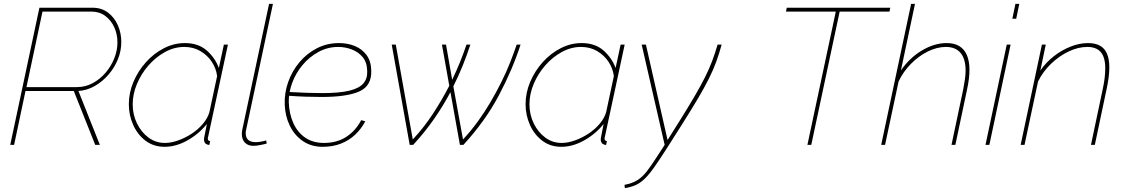

<svg xmlns="http://www.w3.org/2000/svg" viewBox="-20 -750 5827 994"><path d="M33 0 184 -710H459Q506 -710 539.5 -684.5Q573 -659 590.5 -618.5Q608 -578 608 -533Q608 -487 590.5 -443.5Q573 -400 542 -364Q511 -328 471 -305Q431 -282 386 -279L497 0H473L362 -279H112L53 0ZM378 -299Q422 -299 460 -319.5Q498 -340 527 -374Q556 -408 572 -449Q588 -490 588 -530Q588 -573 571.5 -609Q555 -645 525 -667.5Q495 -690 454 -690H200L117 -299Z M832 10Q775 10 733.5 -21.5Q692 -53 669.5 -103.5Q647 -154 647 -210Q647 -270 671 -326.5Q695 -383 736 -428.5Q777 -474 829 -500.5Q881 -527 937 -527Q1007 -527 1050.5 -488.5Q1094 -450 1113 -398L1139 -519H1160L1058 -44Q1057 -42 1056.5 -38.5Q1056 -35 1056 -32Q1056 -20 1068 -20L1064 0Q1062 0 1059.5 0Q1057 0 1055 -1Q1045 -4 1040.5 -11Q1036 -18 1036 -29Q1036 -32 1037 -37Q1038 -42 1041 -57.5Q1044 -73 1051 -108Q1009 -56 950 -23Q891 10 832 10ZM834 -10Q866 -10 902.5 -23Q939 -36 972.5 -58Q1006 -80 1030.5 -109Q1055 -138 1064 -169L1104 -356Q1099 -396 1076.5 -430Q1054 -464 1017.5 -485.5Q981 -507 934 -507Q882 -507 834 -480.5Q786 -454 748.5 -411Q711 -368 689 -315.5Q667 -263 667 -210Q667 -157 689 -111.5Q711 -66 748.5 -38Q786 -10 834 -10Z M1292 5Q1264 5 1248 -11.5Q1232 -28 1232 -56Q1232 -61 1232.5 -66Q1233 -71 1234 -77L1373 -730H1393L1254 -77Q1253 -73 1252.5 -69Q1252 -65 1252 -61Q1252 -14 1304 -14Q1315 -14 1330 -16.5Q1345 -19 1358 -23L1361 -7Q1348 -3 1327 1Q1306 5 1292 5Z M1650 10Q1591 10 1547.5 -20Q1504 -50 1480 -100Q1456 -150 1454 -210Q1452 -269 1472 -325.5Q1492 -382 1530 -427.5Q1568 -473 1620.5 -500Q1673 -527 1735 -527Q1780 -527 1817.5 -511.5Q1855 -496 1878 -464.5Q1901 -433 1902 -385Q1905 -306 1841 -277Q1777 -248 1645 -248Q1604 -248 1560.5 -249.5Q1517 -251 1463 -255L1471 -274Q1527 -271 1568.5 -269.5Q1610 -268 1648 -268Q1737 -268 1788.5 -280.5Q1840 -293 1861.5 -318.5Q1883 -344 1881 -383Q1880 -428 1857 -455Q1834 -482 1800 -494.5Q1766 -507 1731 -507Q1676 -507 1628.5 -481Q1581 -455 1546 -413Q1511 -371 1492.5 -320.5Q1474 -270 1475 -221Q1477 -161 1498.5 -113Q1520 -65 1560 -37.5Q1600 -10 1657 -10Q1725 -10 1773.5 -42Q1822 -74 1850 -128L1871 -122Q1850 -82 1818.5 -52.5Q1787 -23 1745 -6.5Q1703 10 1650 10Z M2008 -519H2029L2117 -28Q2175 -90 2222 -162Q2269 -234 2306 -306L2268 -519H2289L2321 -337Q2344 -385 2362.5 -431Q2381 -477 2395 -519H2415Q2398 -466 2376 -411.5Q2354 -357 2327 -303L2377 -28Q2418 -72 2454 -121.5Q2490 -171 2520 -222.5Q2550 -274 2575.5 -325Q2601 -376 2620.5 -425.5Q2640 -475 2655 -519H2675Q2633 -389 2562.5 -256Q2492 -123 2379 0H2361L2312 -273Q2275 -203 2227 -134Q2179 -65 2119 0H2101Z M2886 10Q2829 10 2787.5 -21.5Q2746 -53 2723.5 -103.5Q2701 -154 2701 -210Q2701 -270 2725 -326.5Q2749 -383 2790 -428.5Q2831 -474 2883 -500.5Q2935 -527 2991 -527Q3061 -527 3104.5 -488.5Q3148 -450 3167 -398L3193 -519H3214L3112 -44Q3111 -42 3110.5 -38.5Q3110 -35 3110 -32Q3110 -20 3122 -20L3118 0Q3116 0 3113.5 0Q3111 0 3109 -1Q3099 -4 3094.5 -11Q3090 -18 3090 -29Q3090 -32 3091 -37Q3092 -42 3095 -57.5Q3098 -73 3105 -108Q3063 -56 3004 -23Q2945 10 2886 10ZM2888 -10Q2920 -10 2956.5 -23Q2993 -36 3026.5 -58Q3060 -80 3084.5 -109Q3109 -138 3118 -169L3158 -356Q3153 -396 3130.5 -430Q3108 -464 3071.5 -485.5Q3035 -507 2988 -507Q2936 -507 2888 -480.5Q2840 -454 2802.5 -411Q2765 -368 2743 -315.5Q2721 -263 2721 -210Q2721 -157 2743 -111.5Q2765 -66 2802.5 -38Q2840 -10 2888 -10Z M3213 207Q3254 199 3279.5 183Q3305 167 3327.5 138.5Q3350 110 3380 63L3421 0L3302 -519H3324L3436 -25L3494 -117Q3541 -192 3573.5 -247.5Q3606 -303 3628.5 -347.5Q3651 -392 3666.5 -433Q3682 -474 3695 -519H3716Q3703 -471 3687.5 -429Q3672 -387 3649.5 -342Q3627 -297 3593 -239.5Q3559 -182 3509 -103L3427 26Q3391 82 3365 118.5Q3339 155 3316.5 176.5Q3294 198 3270 208.5Q3246 219 3215 224Z M4307 -690H4049L4053 -710H4589L4585 -690H4327L4180 0H4160Z M4697 -730H4717L4644 -385Q4688 -450 4752.5 -488.5Q4817 -527 4881 -527Q4920 -527 4946 -511.5Q4972 -496 4985.5 -465Q4999 -434 4999 -388Q4999 -367 4996 -342Q4993 -317 4987 -289L4926 0H4906L4967 -289Q4972 -316 4975.5 -340Q4979 -364 4979 -384Q4979 -445 4953 -476Q4927 -507 4877 -507Q4831 -507 4783.5 -483.5Q4736 -460 4696 -419.5Q4656 -379 4632 -328L4562 0H4542Z M5192 -519H5212L5102 0H5082ZM5237 -730H5257L5241 -653H5221Z M5374 -519H5394L5366 -385Q5395 -427 5436 -459Q5477 -491 5523 -509Q5569 -527 5613 -527Q5650 -527 5674.5 -513.5Q5699 -500 5711 -472Q5723 -444 5723 -401Q5723 -377 5719.5 -349Q5716 -321 5709 -289L5648 0H5628L5689 -289Q5696 -321 5699 -347.5Q5702 -374 5702 -396Q5702 -453 5679 -480Q5656 -507 5609 -507Q5562 -507 5512.5 -483.5Q5463 -460 5421 -419.5Q5379 -379 5354 -328L5284 0H5264Z"/></svg>

Font: Raleway Thin
Style: Italic
Weight: 100
Italic angle: -12°
Designer: Matt McInerney, Pablo Impallari, Rodrigo Fuenzalida
Foundry: Matt McInerney, Pablo Impallari, Rodrigo Fuenzalida
Version: Version 4.026